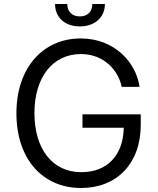

<svg xmlns="http://www.w3.org/2000/svg" viewBox="-20 -929 791 959"><path d="M385 10C562 10 683 -111 683 -305V-358H392V-291H598C596 -155 517 -69 386 -69C241 -69 152 -186 152 -364C152 -544 244 -659 384 -659C500 -659 571 -577 588 -495H677C660 -617 552 -737 383 -737C197 -737 62 -593 62 -363C62 -137 191 10 385 10ZM255 -909C255 -842 304 -797 379 -797C453 -797 504 -842 504 -909H441C441 -871 418 -847 379 -847C340 -847 316 -871 316 -909Z"/></svg>

Font: Wafeq
Style: Regular
Weight: 400
Designer: Rasmus Andersson & Azza Alameddine
Foundry: Google & TypeTogether
Version: Version 3.000;FEAKit 1.0